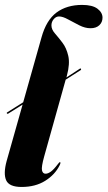

<svg xmlns="http://www.w3.org/2000/svg" viewBox="-48 -752 438 782"><path d="M-20 -290.5Q-22 -293 -17 -295.5L46.5 -335.5L121 -599.5Q140.5 -670 182.2 -701Q224 -732 286.5 -732Q328.5 -732 349 -716.5Q369.5 -701 369.5 -680Q369.5 -661.5 356.5 -649.2Q343.5 -637 320.5 -637Q298.5 -637 274.8 -649Q251 -661 229.2 -673Q207.5 -685 192.5 -685Q180 -685 170.8 -674Q161.5 -663 161.5 -648.5Q161.5 -632 175.8 -615.8Q190 -599.5 206.2 -578.2Q222.5 -557 230 -524.8Q237.5 -492.5 224.5 -444L222.5 -436.5L277.5 -472.5Q281.5 -474.5 282 -471Q283.5 -468 280 -466L219.5 -427.5L132 -115Q120 -72 123 -58.2Q126 -44.5 137.5 -44.5Q147.5 -44.5 159.2 -53Q171 -61.5 188 -84Q194 -92 196 -91.5Q201 -91.5 195 -79Q176 -40.5 136 -15.5Q96 9.5 40 9.5Q-10.5 9.5 -22.8 -17.5Q-35 -44.5 -21 -96L44 -326L-15 -289Q-19 -287.5 -20 -290.5Z"/></svg>

Font: Fraunces 144pt S000
Style: Bold Italic
Weight: 700
Italic angle: -16°
Version: Version 1.000; ttfautohint (v1.8.3)